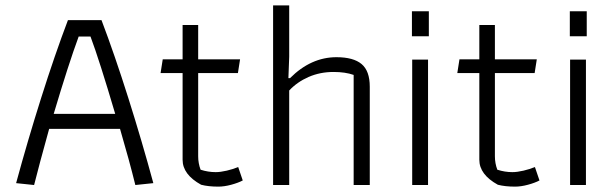

<svg xmlns="http://www.w3.org/2000/svg" viewBox="-20 -689 2284 715"><path d="M40 -7Q82 -162 133 -323.5Q184 -485 233 -614H358Q407 -485 458 -323.5Q509 -162 551 -7L484 0Q461 -93 427 -209H163Q125 -72 107 0ZM409 -265Q350 -465 317 -553H273Q235 -450 180 -265Z M729 -1Q660 -39 660 -94V-417H578L586 -468H660V-596H718V-468H874L866 -417H718V-107Q718 -81 727 -57Q755 -48 783 -48Q801 -48 824.5 -53.5Q848 -59 867 -67L884 -17Q867 -8 841 -1Q815 6 793 6Q756 6 729 -1Z M997 -669H1057V-478L1054 -398H1060Q1138 -476 1233 -476Q1296 -476 1326.5 -450.5Q1357 -425 1357 -366V0H1297V-410Q1266 -421 1222 -421Q1172 -421 1129.5 -402.5Q1087 -384 1057 -352V0H997Z M1514 -647H1577V-554H1514ZM1515 -467H1574V0H1515Z M1834 -1Q1765 -39 1765 -94V-417H1683L1691 -468H1765V-596H1823V-468H1979L1971 -417H1823V-107Q1823 -81 1832 -57Q1860 -48 1888 -48Q1906 -48 1929.5 -53.5Q1953 -59 1972 -67L1989 -17Q1972 -8 1946 -1Q1920 6 1898 6Q1861 6 1834 -1Z M2102 -647H2165V-554H2102ZM2103 -467H2162V0H2103Z"/></svg>

Font: Athiti
Style: Regular
Weight: 400
Designer: CadsonDemak Team
Foundry: CadsonDemak
Version: Version 1.033